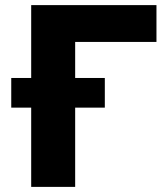

<svg xmlns="http://www.w3.org/2000/svg" viewBox="-20 -731 659 751"><path d="M24 -310H102V0H274V-310H390V-426H274V-567H592V-711H102V-426H24Z"/></svg>

Font: Asimov Pro
Style: Ult
Weight: 900
Designer: Google
Version: Version 2.000980; 2014